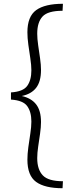

<svg xmlns="http://www.w3.org/2000/svg" viewBox="-20 -868 388 1016"><path d="M311 128Q217 128 171 94.5Q125 61 125 -23Q125 -53 130 -89.5Q135 -126 140.5 -161.5Q146 -197 146 -225Q146 -276 124 -306.5Q102 -337 38 -341V-379Q102 -383 124 -413.5Q146 -444 146 -496Q146 -523 140.5 -559Q135 -595 130 -631Q125 -667 125 -697Q125 -781 171.5 -814.5Q218 -848 313 -848L311 -811Q233 -811 205 -780.5Q177 -750 177 -690Q177 -663 182 -628.5Q187 -594 192 -559.5Q197 -525 197 -498Q197 -436 171 -403Q145 -370 95 -360Q145 -349 171 -316Q197 -283 197 -222Q197 -195 192 -160.5Q187 -126 182 -92Q177 -58 177 -31Q177 29 206.5 60Q236 91 313 91Z"/></svg>

Font: Murecho Light
Style: Regular
Weight: 300
Designer: Neil Summerour
Foundry: Positype
Version: Version 1.010; ttfautohint (v1.8.3)